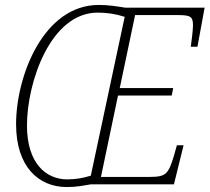

<svg xmlns="http://www.w3.org/2000/svg" viewBox="-20 -745 847 776"><path d="M250 11C290 11 317 5 347 0H683L722 -158H695L682 -112C660 -41 650 -30 585 -30H388L457 -359H674L680 -389H464L526 -684H702C752 -684 760 -676 760 -642C760 -625 754 -575 751 -556H778L807 -714H486C449 -720 417 -725 379 -725C156 -725 45 -438 45 -243C45 -71 136 11 250 11ZM252 -20C165 -20 89 -86 89 -238C89 -412 184 -694 375 -694C411 -694 447 -689 484 -677L347 -35C318 -26 287 -20 252 -20Z"/></svg>

Font: Noto Serif Condensed ExtraLight
Style: Italic
Weight: 200
Width: 3
Italic angle: -12°
Designer: Monotype Design Team
Foundry: Monotype Imaging Inc.
Version: Version 2.013